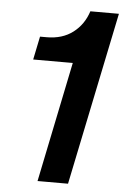

<svg xmlns="http://www.w3.org/2000/svg" viewBox="-52 -759 516 797"><g transform="rotate(5 205.5 -360.5)"><path d="M135 0 238 -501H73L93 -598H121Q186 -598 230 -631.5Q274 -665 292 -721H411L262 0Z"/></g></svg>

Font: Mona Sans ExtraLight SemiBold
Style: Italic
Weight: 600
Italic angle: -11.6951°
Version: Version 2.000